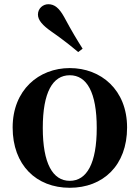

<svg xmlns="http://www.w3.org/2000/svg" viewBox="-20 -875 663 911"><path d="M311 16C469 16 583 -90 583 -270C583 -449 459 -552 311 -552C164 -552 40 -448 40 -270C40 -92 152 16 311 16ZM311 -17C230 -17 183 -100 183 -268C183 -437 230 -518 311 -518C392 -518 439 -437 439 -268C439 -100 392 -17 311 -17ZM372 -644C346 -685 321 -726 284 -795C260 -838 238 -855 209 -855C185 -855 160 -836 160 -806C160 -779 183 -754 223 -726C282 -685 316 -657 351 -628Z"/></svg>

Font: GenRyuMin2 TW B
Style: Regular
Weight: 700
Version: Version 2.100;PS 2.1;hotconv 16.6.51;makeotf.lib2.5.65220 DE